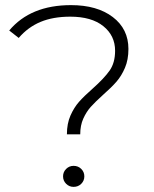

<svg xmlns="http://www.w3.org/2000/svg" viewBox="-20 -725 602 749"><path d="M341 -379Q386 -419 407.5 -449.5Q429 -480 429 -527Q429 -586 383 -623Q337 -660 254 -660Q187 -660 138 -639.5Q89 -619 53 -577L16 -606Q99 -705 257 -705Q359 -705 420 -658.5Q481 -612 481 -534Q481 -492 467.5 -460.5Q454 -429 434.5 -406.5Q415 -384 382 -355Q351 -327 334 -308Q317 -289 305 -262.5Q293 -236 293 -201H241Q241 -243 255 -274.5Q269 -306 288.5 -328Q308 -350 341 -379ZM226 -37Q226 -54 238 -66Q250 -78 267 -78Q285 -78 297 -66Q309 -54 309 -37Q309 -20 297 -8Q285 4 267 4Q250 4 238 -8Q226 -20 226 -37Z"/></svg>

Font: Goldbeck Next Light
Style: Regular
Weight: 300
Designer: Julieta Ulanovsky
Foundry: Julieta Ulanovsky
Version: Version 7.200